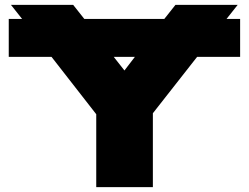

<svg xmlns="http://www.w3.org/2000/svg" viewBox="-20 -770 1024 790"><path d="M16 -536H192L376 -300V0H609V-304L791 -536H968V-692H912L958 -750H702L656 -692H327L281 -750H25L71 -692H16ZM492 -480 448 -536H535Z"/></svg>

Font: Bounded ExtBd
Style: Regular
Weight: 800
Designer: Vlad Churkin
Version: Version 3.0